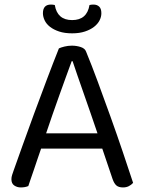

<svg xmlns="http://www.w3.org/2000/svg" viewBox="-20 -813 632 841"><path d="M428 -162H160Q153 -142 145 -118.5Q137 -95 129.5 -72.5Q122 -50 115 -30.5Q108 -11 104 2Q90 8 71 8Q55 8 42.5 -0.5Q30 -9 30 -28Q30 -37 33 -46.5Q36 -56 40 -67Q55 -109 78.5 -175Q102 -241 129.5 -315.5Q157 -390 185.5 -465.5Q214 -541 238 -601Q246 -605 262 -609Q278 -613 295 -613Q315 -613 333.5 -607Q352 -601 357 -587Q381 -529 408.5 -454.5Q436 -380 464 -302Q492 -224 517.5 -148.5Q543 -73 563 -12Q555 -3 544 2.5Q533 8 519 8Q500 8 490 -0.5Q480 -9 473 -29ZM294 -545Q283 -515 269 -476.5Q255 -438 240 -396Q225 -354 210 -311Q195 -268 182 -229H407Q392 -274 376 -319.5Q360 -365 345.5 -407Q331 -449 318.5 -484.5Q306 -520 298 -545ZM296 -725Q361 -725 372 -791Q376 -792 380 -792.5Q384 -793 389 -793Q405 -793 414.5 -784Q424 -775 424 -755Q424 -739 416 -723.5Q408 -708 392 -695.5Q376 -683 352 -675Q328 -667 296 -667Q263 -667 239 -675Q215 -683 199 -695.5Q183 -708 175.5 -724Q168 -740 168 -755Q168 -793 203 -793Q212 -793 220 -791Q231 -725 296 -725Z"/></svg>

Font: Baloo Bhai 2
Style: Regular
Weight: 400
Designer: Supriya Tembe, Noopur Datye and Ek Type
Foundry: Ek Type
Version: Version 1.640;PS 1.000;hotconv 16.6.51;makeotf.lib2.5.65220;